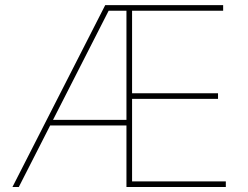

<svg xmlns="http://www.w3.org/2000/svg" viewBox="-20 -748 992 768"><path d="M29.8 0 400.9 -727.5H872.6V-705.1H508.3V-375H852.1V-352.5H508.3V-22.5H883.3V0H485.8V-705.1H414.6L55.2 0ZM171.4 -246.1V-268.6H497.6V-246.1Z"/></svg>

Font: Inter 16pt Thin
Style: Regular
Weight: 250
Version: Version 4.001;git-66647c0bb